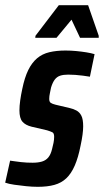

<svg xmlns="http://www.w3.org/2000/svg" viewBox="-38 -713 401 741"><path d="M108 8Q86 8 62.5 5.5Q39 3 17.5 0Q-4 -3 -18 -8L1 -93Q8 -92 19 -90.5Q30 -89 42 -87.5Q54 -86 66 -85.5Q78 -85 88 -85Q109 -85 124 -89.5Q139 -94 148.5 -105.5Q158 -117 163 -138Q166 -149 168.5 -161.5Q171 -174 171 -185Q171 -199 164 -202.5Q157 -206 144 -210L84 -224Q60 -230 48.5 -243.5Q37 -257 37 -287Q37 -304 40 -325.5Q43 -347 48 -370Q57 -414 71 -442.5Q85 -471 105 -488Q125 -505 152.5 -511.5Q180 -518 215 -518Q235 -518 256 -516Q277 -514 295.5 -511Q314 -508 327 -504L309 -417Q297 -419 282 -421Q267 -423 252.5 -424Q238 -425 225 -425Q207 -425 194.5 -421Q182 -417 173.5 -406Q165 -395 159 -375Q157 -364 154.5 -353Q152 -342 152 -331Q152 -320 158 -316Q164 -312 176 -309L231 -296Q245 -293 257 -286.5Q269 -280 276 -266.5Q283 -253 283 -225Q283 -212 280.5 -193Q278 -174 273 -151Q264 -105 250.5 -74Q237 -43 218 -25Q199 -7 172 0.5Q145 8 108 8ZM98 -567 99 -575 189 -693H302L343 -575V-567H271L238 -637L180 -567Z"/></svg>

Font: Saira ExtraCondensed
Style: Bold Italic
Weight: 700
Width: 2
Italic angle: -12°
Designer: Hector Gatti with collaboration of the Omnibus-Type team
Foundry: Omnibus-Type
Version: Version 1.101